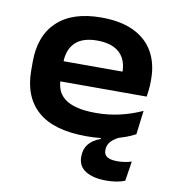

<svg xmlns="http://www.w3.org/2000/svg" viewBox="-78 -571 753 828"><g transform="rotate(10 298.0 -156.5)"><path d="M440.5 188Q385 188 351.5 167.5Q318 147 318 105.5V104.5Q318 71.5 335.5 49.8Q353 28 388 15V2L467.5 -13.5V-5Q442.5 6.5 429 22Q415.5 37.5 415.5 59V59.5Q415.5 80 430.8 88.8Q446 97.5 474 97.5Q489.5 97.5 505.2 95.2Q521 93 536.5 88L523 174.5Q505 181.5 484.5 184.8Q464 188 440.5 188ZM324 14.5Q181 14.5 111 -47Q41 -108.5 41 -224.5V-262Q41 -376 107.5 -438.5Q174 -501 300 -501Q385.5 -501 442.5 -473.5Q499.5 -446 528.2 -395.5Q557 -345 557 -276.5V-265.5Q557 -248.5 555.2 -231Q553.5 -213.5 551 -199H426.5Q428.5 -221 429.2 -243Q430 -265 430 -283Q430 -320 415.8 -346Q401.5 -372 372.5 -386Q343.5 -400 300 -400Q235 -400 203.2 -368.5Q171.5 -337 171.5 -281V-251.5L172.5 -238.5V-208Q172.5 -184 180.5 -163Q188.5 -142 207.8 -126Q227 -110 261 -100.8Q295 -91.5 347 -91.5Q402 -91.5 452.2 -103.2Q502.5 -115 548.5 -136L535.5 -31.5Q495.5 -10 442.5 2.2Q389.5 14.5 324 14.5ZM107.5 -199V-287H524.5V-199Z"/></g></svg>

Font: AnekLatin_SemiExpandedSemiBold
Style: Regular
Weight: 600
Width: 6
Designer: Yesha Goshar
Foundry: Ek Type
Version: Version 1.003